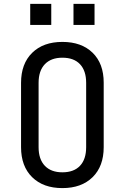

<svg xmlns="http://www.w3.org/2000/svg" viewBox="-20 -955 640 985"><path d="M300 10Q202 10 145 -46Q88 -102 88 -200V-530Q88 -628 145 -684Q202 -740 300 -740Q398 -740 455 -684.5Q512 -629 512 -531V-200Q512 -102 455 -46Q398 10 300 10ZM300 -71Q359 -71 390.5 -104.5Q422 -138 422 -200V-530Q422 -592 390.5 -625.5Q359 -659 300 -659Q242 -659 210 -625.5Q178 -592 178 -530V-200Q178 -138 210 -104.5Q242 -71 300 -71ZM135 -935H243V-827H135ZM357 -935H465V-827H357Z"/></svg>

Font: Tiny
Style: Regular
Weight: 400
Designer: Philipp Nurullin, Konstantin Bulenkov
Foundry: JetBrains
Version: Version 2.251; ttfautohint (v1.8.4.7-5d5b)